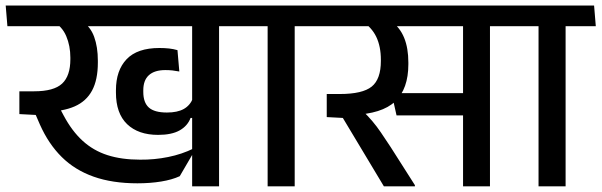

<svg xmlns="http://www.w3.org/2000/svg" viewBox="-34 -654 2112 674"><path d="M735 -587.5H640.5V0H735ZM594 -562H841.5L835.5 -634.5H588ZM-8 -562H791L785 -634.5H-14ZM309.5 -441Q309.5 -489 296.5 -524.8Q283.5 -560.5 253.5 -580H150.5Q184 -561.5 198.5 -527.2Q213 -493 213 -452V-446Q213 -387.5 184 -360.5Q155 -333.5 86 -333.5H34L77 -261L124.5 -261.5Q187 -262.5 228 -280.5Q269 -298.5 289.2 -336.2Q309.5 -374 309.5 -434ZM597 -35.5 646 -119.5V-133Q604.5 -112.5 556.2 -102.8Q508 -93 458 -93.5Q392.5 -93.5 343 -109.5Q293.5 -125.5 256 -159.8Q218.5 -194 189.5 -248.5L169.5 -286L34 -333.5V-253.5L91.5 -250.5L106 -217Q136.5 -148.5 182.8 -102.8Q229 -57 294.8 -33.8Q360.5 -10.5 448.5 -10.5Q493.5 -10.5 531.8 -16.8Q570 -23 597 -35.5ZM521 -180.5Q568.5 -180.5 596.5 -196.2Q624.5 -212 635 -240H646.5L643.5 -309.5Q633.5 -284 611.2 -271.5Q589 -259 552 -259Q508 -259 488.5 -276.5Q469 -294 469 -331.5V-337Q469 -372.5 488.8 -390.2Q508.5 -408 546.5 -408Q559 -408 570.8 -406.8Q582.5 -405.5 595.5 -403L589 -478Q575 -482 559.5 -483.8Q544 -485.5 525.5 -485.5Q448 -485.5 410.5 -446.2Q373 -407 373 -337V-329Q373 -256 412.2 -218.2Q451.5 -180.5 521 -180.5Z M1000.5 0V-587.5H905.5V0ZM1106.5 -562 1100.5 -634.5H798.5L806 -562Z M1686 -587.5H1591.5V0H1686ZM1545 -562H1792.5L1786.5 -634.5H1539ZM1739 -562 1733.5 -634.5H1065L1071 -562ZM1340.5 -327 1358 -249H1610V-327ZM1422.5 0V-4L1337.5 -137.5Q1317.5 -168 1303 -189.2Q1288.5 -210.5 1273.2 -228.5Q1258 -246.5 1237.5 -266.5V-304.5L1113 -324V-243L1169.5 -240L1313.5 0ZM1339 -580H1236.5Q1270.5 -558.5 1286.8 -524.8Q1303 -491 1303 -444.5V-440Q1303 -376 1270.8 -350Q1238.5 -324 1159 -324H1113L1163 -249.5L1202.5 -250.5Q1307 -254 1353.2 -298Q1399.5 -342 1399.5 -428.5V-434.5Q1399.5 -485 1384.8 -521.2Q1370 -557.5 1339 -580Z M1951.5 0V-587.5H1856.5V0ZM2057.5 -562 2051.5 -634.5H1749.5L1757 -562Z"/></svg>

Font: Anek Devanagari Medium
Style: Regular
Weight: 500
Designer: Kailash Malviya (Devanagari) & Yesha Goshar (Latin)
Foundry: Ek Type
Version: Version 1.003